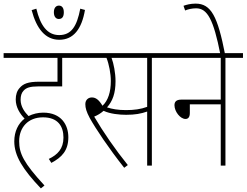

<svg xmlns="http://www.w3.org/2000/svg" viewBox="-20 -916 1364 1062"><path d="M250 -37 264 -15C322 -46 358 -83 358 -157C358 -224 320 -293 219 -293C190 -293 162 -286 138 -274C117 -295 94 -326 94 -364C94 -386 99 -402 110 -414C125 -431 147 -438 190 -438H324V-596H420V-622H0V-596H298V-464H196C134 -464 108 -452 89 -430C74 -414 67 -392 67 -366C67 -322 91 -286 116 -260C81 -233 59 -189 59 -134C59 -54 106 21 206 126L226 110C110 -16 86 -67 86 -135C86 -211 135 -267 218 -267C300 -267 331 -218 331 -155C331 -93 298 -60 250 -37Z M278 -848C278 -822 291 -811 305 -811C322 -811 333 -821 333 -848C333 -872 323 -885 306 -885C290 -885 278 -873 278 -848ZM450 -861 424 -868C405 -769 374 -722 307 -722C241 -722 203 -776 181 -868L155 -860C182 -757 231 -696 308 -696C386 -696 432 -755 450 -861Z M820 -596H917V-622H407V-596H569C583 -561 593 -509 593 -468C593 -407 578 -360 547 -331C527 -364 510 -377 488 -377C469 -377 452 -364 452 -340C452 -319 458 -298 476 -264C510 -203 580 -98 667 12L687 -3C619 -87 550 -187 501 -271C519 -278 537 -289 553 -303C589 -286 640 -281 678 -281C726 -281 760 -287 794 -299V0H820ZM677 -307C633 -307 600 -313 572 -322C603 -357 619 -400 619 -467C619 -512 609 -564 597 -596H794V-325C759 -312 721 -307 677 -307Z M904 -622V-596H1201V-365H983C955 -365 945 -353 945 -334C945 -299 977 -258 1006 -258C1020 -258 1030 -267 1030 -291V-339H1201V0H1227V-596H1324V-622Z M1199 -615H1225C1184 -825 1148 -896 1062 -896C1034 -896 1012 -890 995 -884L1004 -858C1021 -865 1042 -870 1065 -870C1127 -870 1161 -808 1199 -615Z"/></svg>

Font: Noto Sans Condensed Thin
Style: Italic
Weight: 100
Width: 3
Italic angle: -12°
Designer: Monotype Design Team
Foundry: Monotype Imaging Inc.
Version: Version 2.013